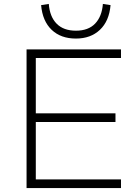

<svg xmlns="http://www.w3.org/2000/svg" viewBox="-20 -956 702 976"><path d="M115 0V-705H595V-661H162V-380H567V-336H162V-44H595V0ZM366 -760Q289 -760 242.5 -804.5Q196 -849 189 -930L228 -936Q233 -871 268 -835.5Q303 -800 366 -800Q429 -800 463.5 -836Q498 -872 503 -936L542 -930Q535 -849 488 -804.5Q441 -760 366 -760Z"/></svg>

Font: Nunito Sans 10pt SemiExpanded ExtraLight
Style: Regular
Weight: 250
Width: 6
Designer: Vernon Adams
Foundry: Vernon Adams
Version: Version 3.101;gftools[0.9.27]